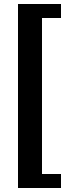

<svg xmlns="http://www.w3.org/2000/svg" viewBox="-20 -760 325 960"><path d="M70 180V-740H285V-670H190V110H285V180Z"/></svg>

Font: Cuprum
Style: Regular
Weight: 400
Designer: Jovanny Lemonad
Foundry: Jovanny Lemonad
Version: Version 3.000